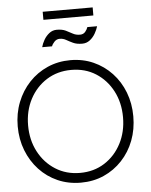

<svg xmlns="http://www.w3.org/2000/svg" viewBox="-62 -1005 838 1068"><g transform="rotate(-5 356.5 -471.0)"><path d="M81 -330.5Q81 -249 115.2 -183.8Q149.5 -118.5 209.5 -80.5Q269.5 -42.5 346.5 -42.5Q424 -42.5 483.5 -80.5Q543 -118.5 577 -183.8Q611 -249 611 -330.5Q611 -412 577 -477Q543 -542 483.5 -579.8Q424 -617.5 346.5 -617.5Q269.5 -617.5 209.5 -579.8Q149.5 -542 115.2 -477Q81 -412 81 -330.5ZM23 -330.5Q23 -402.5 47.5 -464.8Q72 -527 115.8 -573.5Q159.5 -620 218.5 -646Q277.5 -672 346.5 -672Q416 -672 474.5 -646Q533 -620 576.8 -573.5Q620.5 -527 644.5 -464.8Q668.5 -402.5 668.5 -330.5Q668.5 -258 644.8 -195.8Q621 -133.5 577.2 -86.8Q533.5 -40 474.8 -14Q416 12 346.5 12Q276.5 12 217.5 -14Q158.5 -40 115 -86.8Q71.5 -133.5 47.2 -195.8Q23 -258 23 -330.5ZM197 -757.5Q202 -777 213.8 -797.5Q225.5 -818 243.8 -832.5Q262 -847 286 -847Q316 -847 335.8 -837.5Q355.5 -828 372.8 -818.2Q390 -808.5 413 -808.5Q432 -808.5 442.8 -821.8Q453.5 -835 457 -847H511.5Q506 -828 494 -807Q482 -786 463.5 -771.8Q445 -757.5 421 -757.5Q390.5 -757.5 370.2 -767Q350 -776.5 333.5 -786Q317 -795.5 298 -795.5Q280.5 -795.5 268.2 -782.5Q256 -769.5 252 -757.5ZM217 -908.5V-953.5H496V-908.5Z"/></g></svg>

Font: League Spartan Thin Light
Style: Regular
Weight: 300
Version: Version 2.002